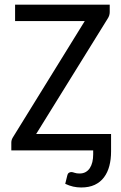

<svg xmlns="http://www.w3.org/2000/svg" viewBox="-20 -662 532 845"><path d="M462.9 -641.6V-608.9Q462.9 -593.3 453.6 -579.6L139.2 -72.3H468.8V4.9Q468.8 39.6 461.2 68.4Q453.6 97.2 437.7 118.4Q421.9 139.6 397 151.4Q372.1 163.1 337.4 163.1Q318.8 163.1 301.8 159.2Q284.7 155.3 267.1 147L275.9 111.3Q278.3 101.1 283.7 98.1Q289.1 95.2 293.9 95.2Q299.3 95.2 308.1 98.4Q316.9 101.6 330.1 101.6Q345.7 101.6 356.9 95.2Q368.2 88.9 375.5 77.6Q382.8 66.4 386.5 51Q390.1 35.6 390.1 17.1V0H29.8V-34.7Q29.8 -42 32.2 -48.3Q34.7 -54.7 38.6 -60.5L353 -569.3H46.4V-641.6Z"/></svg>

Font: Carlito
Style: Regular
Weight: 400
Designer: Lukasz Dziedzic
Foundry: tyPoland Lukasz Dziedzic
Version: Version 1.104